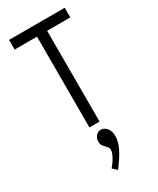

<svg xmlns="http://www.w3.org/2000/svg" viewBox="-225 -691 851 1033"><g transform="rotate(-30 200.0 -174.5)"><path d="M164 0V-564H25V-624H371V-564H227V0ZM183 275 157 251Q177 228 190.5 203Q204 178 204 161Q204 149 194.5 139.5Q185 130 176 119Q167 108 167 92Q167 70 179.5 55.5Q192 41 211 41Q230 41 246 59Q262 77 262 110Q262 145 241.5 185.5Q221 226 183 275Z"/></g></svg>

Font: Inconsolata Condensed
Style: Regular
Weight: 400
Width: 3
Monospace: yes
Designer: Raph Levien, Cyreal, Brenton Simpson
Foundry: Raph Levien, Cyreal, Google
Version: Version 3.000; ttfautohint (v1.8.2.53-6de2)